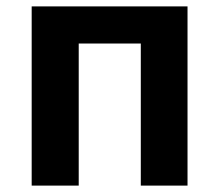

<svg xmlns="http://www.w3.org/2000/svg" viewBox="-20 -580 685 600"><path d="M79 0H226V-444H420V0H566V-560H79Z"/></svg>

Font: Noto Sans Mono CJK HK
Style: Bold
Weight: 700
Designer: Ryoko NISHIZUKA 西塚涼子 (kana, bopomofo & ideographs); Paul D. Hunt (Latin, Greek & Cyrillic); Sandoll Communications 산돌커뮤니
Foundry: Adobe
Version: Version 2.004;hotconv 1.0.118;makeotfexe 2.5.65603